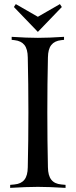

<svg xmlns="http://www.w3.org/2000/svg" viewBox="-20 -911 367 931"><path d="M29.3 0V-14.6L50.3 -16.6Q82.5 -19.5 98.4 -39.6Q114.3 -59.6 114.7 -100.1Q117.7 -227.1 117.7 -366.2Q117.7 -505.4 114.7 -632.3Q114.3 -672.9 98.4 -692.9Q82.5 -712.9 50.3 -716.3L36.6 -717.8V-732.4Q111.3 -727.5 163.6 -727.5Q215.8 -727.5 290.5 -732.4V-717.8L276.9 -716.3Q244.6 -712.9 228.8 -692.9Q212.9 -672.9 212.4 -632.3Q209.5 -505.4 209.5 -366.2Q209.5 -227.1 212.4 -100.1Q212.9 -59.6 228.8 -39.6Q244.6 -19.5 276.9 -16.6L297.9 -14.6V0Q216.3 -4.9 163.6 -4.9Q110.8 -4.9 29.3 0ZM163.6 -756.3 47.4 -877 56.6 -891.1 163.6 -829.6 270.5 -891.1 279.8 -877Z"/></svg>

Font: Flanker
Style: Regular
Weight: 400
Designer: Flanker
Foundry: Flanker
Version: Version 2.027